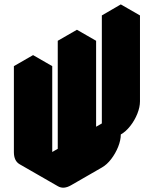

<svg xmlns="http://www.w3.org/2000/svg" viewBox="-20 -800 698 871"><path d="M329 -565 416 -615V-125L528 -190V-680L615 -730V-340Q615 -314 603 -284Q591 -254 571 -228.5Q551 -203 528 -190Q528 -164 516 -134Q504 -104 484.5 -78.5Q465 -53 442 -40L303 40Q269 60 243 45Q217 30 217 -10L329 -75ZM130 -450 217 -500V-10Q182 10 156 -5Q130 -20 130 -60ZM329 -75 217 -10 130 -60 242 -125ZM217 -10Q217 30 243 45L156 -5Q130 -20 130 -60ZM615 -730 528 -680 442 -730 528 -780ZM528 -680V-190L442 -240V-730ZM528 -190 416 -125 329 -175 442 -240ZM416 -615 329 -565 242 -615 329 -665ZM329 -565V-75L242 -125V-615ZM217 -500 130 -450 43 -500 130 -550ZM130 -450V-60Q130 -20 156 -5L69 -55Q43 -70 43 -110V-500Z"/></svg>

Font: Nabla
Style: Regular
Weight: 400
Designer: Arthur Reinders Folmer
Foundry: Typearture
Version: Version 1.002